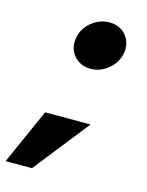

<svg xmlns="http://www.w3.org/2000/svg" viewBox="-175 -665 639 837"><g transform="rotate(15 144.5 -247.0)"><path d="M186.5 -380.5Q140.5 -380.5 112.2 -412Q84 -443.5 90 -489Q93.5 -519.5 111.8 -544Q130 -568.5 157.2 -583Q184.5 -597.5 215.5 -597.5Q260.5 -597.5 288.2 -566.2Q316 -535 310.5 -489.5Q306.5 -459.5 288.5 -434.8Q270.5 -410 243.5 -395.2Q216.5 -380.5 186.5 -380.5ZM-67 104 44.5 -146H249.5L52 104Z"/></g></svg>

Font: Anybody ExtraExpanded ExtraBold
Style: Italic
Weight: 800
Width: 8
Italic angle: -10°
Designer: Tyler Finck
Foundry: Etcetera Type Company
Version: Version 1.010; ttfautohint (v1.8.3) -l 8 -r 50 -G 200 -x 14 